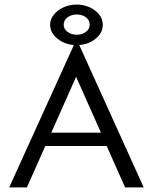

<svg xmlns="http://www.w3.org/2000/svg" viewBox="-20 -815 665 835"><path d="M524 0 444 -180H177L97 0H20L308 -634H318L605 0ZM311 -481 203 -238H419ZM313 -619Q266 -619 232 -645Q198 -671 198 -707Q198 -731 214 -751Q230 -771 256 -783Q282 -795 313 -795Q359 -795 393 -769.5Q427 -744 427 -706Q427 -671 394 -645Q361 -619 313 -619ZM314 -664Q338 -664 354 -676.5Q370 -689 370 -707Q370 -727 354 -739.5Q338 -752 314 -752Q290 -752 273.5 -739.5Q257 -727 257 -707Q257 -689 273.5 -676.5Q290 -664 314 -664Z"/></svg>

Font: Inconsolata Expanded
Style: Regular
Weight: 400
Width: 7
Monospace: yes
Designer: Raph Levien, Cyreal, Brenton Simpson
Foundry: Raph Levien, Cyreal, Google
Version: Version 3.100; ttfautohint (v1.8.4.7-5d5b)